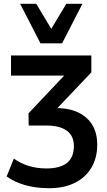

<svg xmlns="http://www.w3.org/2000/svg" viewBox="-20 -796 566 1011"><path d="M239 195Q170 195 113 179Q56 163 15 133L53 39Q87 64 130.5 77.5Q174 91 224 91Q296 91 332.5 62Q369 33 369 -27Q369 -81 331.5 -108Q294 -135 225 -135H131L130 -199L350 -432L349 -398H38V-504H461V-415L255 -198L218 -227H275Q377 -227 434.5 -176Q492 -125 492 -35Q492 36 461 87.5Q430 139 373.5 167Q317 195 239 195ZM193 -568 86 -776H171L250 -644L329 -776H414L307 -568Z"/></svg>

Font: Nunitoga
Style: Bold
Weight: 700
Designer: Vernon Adams
Foundry: Vernon Adams
Version: Version 1.0